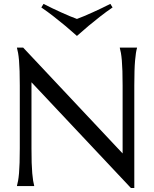

<svg xmlns="http://www.w3.org/2000/svg" viewBox="-20 -941 779 971"><path d="M97.2 -700.2 600.1 -165V-508.8Q600.1 -550.3 599.1 -581.3Q598.1 -612.3 596.2 -635Q594.2 -657.7 591.6 -672.9Q588.9 -688 585.9 -698.2V-700.2H672.9V-698.2Q669.9 -688 667.5 -672.9Q665 -657.7 663.1 -635Q661.1 -612.3 660.2 -581.3Q659.2 -550.3 659.2 -508.8V9.8H642.1L139.2 -524.9V-190.9Q139.2 -149.4 140.1 -118.4Q141.1 -87.4 143.1 -64.9Q145 -42.5 147.5 -27.3Q149.9 -12.2 152.8 -2V0H65.9V-2Q68.8 -12.2 71.5 -27.3Q74.2 -42.5 76.2 -64.9Q78.1 -87.4 79.1 -118.4Q80.1 -149.4 80.1 -190.9V-508.8Q80.1 -550.3 79.1 -581.3Q78.1 -612.3 76.2 -635Q74.2 -657.7 71.5 -672.9Q68.8 -688 65.9 -698.2V-700.2ZM369.1 -759.3Q340.8 -784.7 310.5 -810.1Q284.2 -832 252.4 -856.9Q220.7 -881.8 189 -903.3L200.2 -921.4Q221.7 -910.2 244.6 -899.2Q267.6 -888.2 289.8 -878.2Q312 -868.2 332.3 -859.6Q352.5 -851.1 369.1 -845.2Q385.7 -851.1 406.2 -859.9Q426.8 -868.7 449 -878.7Q471.2 -888.7 494.1 -899.7Q517.1 -910.6 538.1 -921.4L549.3 -903.3Q517.6 -881.8 485.8 -856.9Q454.1 -832 427.7 -810.1Q397.5 -784.7 369.1 -759.3Z"/></svg>

Font: Marcellus SC
Style: Regular
Weight: 400
Designer: Astigmatic (AOETI)
Foundry: Astigmatic (AOETI)
Version: Version 1.001